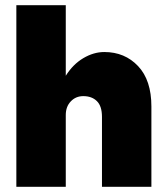

<svg xmlns="http://www.w3.org/2000/svg" viewBox="-20 -720 645 740"><path d="M373 -269.5Q373 -311 353.5 -330.2Q334 -349.5 301 -349.5Q272 -349.5 252.8 -329.2Q233.5 -309 233.5 -276.5V0H43V-700H233.5V-428Q261 -472 301 -495.8Q341 -519.5 382 -519.5Q461 -519.5 512.2 -465.2Q563.5 -411 563.5 -309.5V0H373Z"/></svg>

Font: Overused Grotesk Black
Style: Regular
Weight: 900
Version: Version 0.004